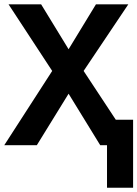

<svg xmlns="http://www.w3.org/2000/svg" viewBox="-20 -679 643 898"><path d="M602.5 -119.1V199.2H480.5V0H448.7L300.8 -240.7L152.3 0H0L224.1 -347.2L20 -658.7H172.4L300.8 -448.7L428.7 -658.7H580.1L371.1 -347.2L521.5 -119.1Z"/></svg>

Font: Liberation Mono
Style: Bold
Weight: 700
Monospace: yes
Designer: Steve Matteson
Foundry: Ascender Corporation
Version: Version 2.1.5